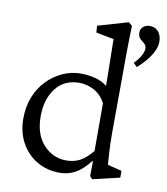

<svg xmlns="http://www.w3.org/2000/svg" viewBox="-79 -743 713 819"><g transform="rotate(10 278.0 -333.5)"><path d="M375 9.8 364.3 -2 365.2 -66.4H362.3Q331.1 -26.4 300.3 -9.8Q269.5 6.8 234.4 6.8Q177.7 6.8 134.3 -19Q90.8 -44.9 65.9 -90.3Q41 -135.7 41 -194.3Q41 -245.1 57.6 -287.6Q74.2 -330.1 104 -360.8Q133.8 -391.6 171.4 -408.7Q209 -425.8 251 -425.8Q281.2 -425.8 312 -418Q342.8 -410.2 364.3 -392.6Q364.3 -410.2 363.8 -440.4Q363.3 -470.7 362.8 -503.4Q362.3 -536.1 361.8 -561.5Q361.3 -586.9 361.3 -594.7L284.2 -609.4L282.2 -638.7L413.1 -676.8L428.7 -664.1Q426.8 -603.5 426.3 -545.4Q425.8 -487.3 425.8 -424.8L424.8 -200.2Q424.8 -150.4 427.2 -113.8Q429.7 -77.1 430.7 -62.5L492.2 -46.9V-17.6ZM252 -49.8Q284.2 -49.8 310.1 -63Q335.9 -76.2 364.3 -110.4V-317.4Q343.8 -354.5 313 -370.1Q282.2 -385.7 251 -385.7Q185.5 -385.7 148.9 -338.4Q112.3 -291 112.3 -216.8Q112.3 -137.7 153.3 -93.8Q194.3 -49.8 252 -49.8ZM479.5 -494.1 463.9 -509.8Q484.4 -531.2 493.2 -548.8Q502 -566.4 502 -577.1Q502 -588.9 496.1 -595.7Q490.2 -602.5 482.9 -607.4Q475.6 -612.3 470.2 -620.1Q464.8 -627.9 464.8 -641.6Q464.8 -657.2 476.1 -667Q487.3 -676.8 503.9 -676.8Q520.5 -676.8 532.2 -668.9Q543.9 -661.1 549.8 -647.5Q555.7 -633.8 555.7 -616.2Q555.7 -598.6 546.4 -578.1Q537.1 -557.6 520 -536.1Q502.9 -514.6 479.5 -494.1Z"/></g></svg>

Font: Crimson Pro Light
Style: Regular
Weight: 300
Designer: Jacques Le Bailly
Foundry: Baron von Fonthausen
Version: Version 1.003